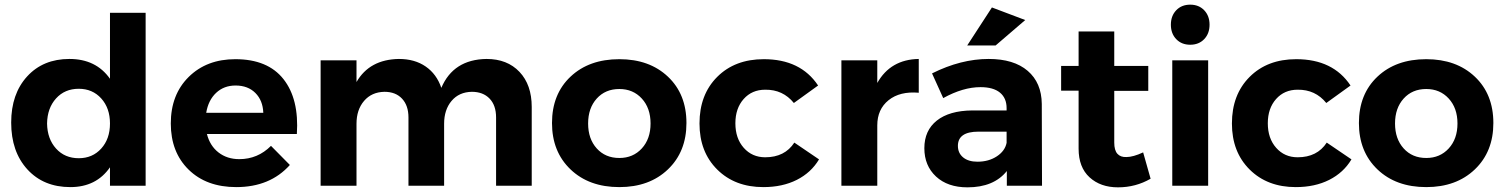

<svg xmlns="http://www.w3.org/2000/svg" viewBox="-20 -797 6457 824"><path d="M28 -271Q28 -394 96.5 -469Q165 -544 278 -544Q392 -544 452 -459V-742H605V0H452V-79Q393 6 282 6Q167 6 97.5 -70Q28 -146 28 -271ZM182 -267Q183 -201 220.5 -159.5Q258 -118 318 -118Q377 -118 414.5 -159.5Q452 -201 452 -267Q452 -333 414.5 -374.5Q377 -416 318 -416Q258 -416 220.5 -374.5Q183 -333 182 -267Z M713 -267Q713 -391 790 -467Q867 -543 990 -543Q1129 -543 1196.5 -457.5Q1264 -372 1254 -222H868Q881 -171 918 -142.5Q955 -114 1007 -114Q1086 -114 1143 -171L1224 -89Q1139 6 994 6Q866 6 789.5 -69Q713 -144 713 -267ZM865 -313H1110Q1108 -366 1076 -398Q1044 -430 991 -430Q941 -430 907.5 -398.5Q874 -367 865 -313Z M1356 0V-538H1510V-445Q1566 -542 1692 -544Q1760 -544 1807 -511.5Q1854 -479 1874 -420Q1926 -542 2068 -544Q2157 -544 2209.5 -488.5Q2262 -433 2262 -338V0H2109V-293Q2109 -345 2081 -374Q2053 -403 2005 -403Q1950 -402 1918 -364Q1886 -326 1886 -266V0H1733V-293Q1733 -344 1705.5 -373.5Q1678 -403 1630 -403Q1575 -402 1542.5 -364Q1510 -326 1510 -266V0Z M2349 -269Q2349 -393 2428.5 -468Q2508 -543 2638 -543Q2767 -543 2846.5 -468Q2926 -393 2926 -269Q2926 -146 2846.5 -70Q2767 6 2638 6Q2508 6 2428.5 -70Q2349 -146 2349 -269ZM2638 -119Q2697 -119 2734.5 -160Q2772 -201 2772 -267Q2772 -333 2734.5 -374Q2697 -415 2638 -415Q2578 -415 2541 -374Q2504 -333 2504 -267Q2504 -201 2541 -160Q2578 -119 2638 -119Z M2982 -267Q2982 -391 3058 -467Q3134 -543 3258 -543Q3416 -543 3491 -430L3387 -355Q3340 -413 3264 -412Q3207 -412 3171.5 -372Q3136 -332 3136 -268Q3136 -203 3172 -162.5Q3208 -122 3264 -122Q3348 -122 3389 -185L3495 -113Q3461 -56 3399.5 -25Q3338 6 3256 6Q3134 6 3058 -69.5Q2982 -145 2982 -267Z M3591 0V-538H3745V-441Q3802 -542 3923 -544V-399Q3842 -406 3793.5 -367Q3745 -328 3745 -259V0Z M3947 -161Q3947 -237 4000.5 -279.5Q4054 -322 4152 -323H4300V-333Q4300 -376 4271.5 -399.5Q4243 -423 4188 -423Q4113 -423 4028 -376L3980 -482Q4104 -544 4223 -544Q4331 -544 4390.5 -493Q4450 -442 4451 -351L4452 0H4301V-63Q4245 7 4132 7Q4047 7 3997 -39.5Q3947 -86 3947 -161ZM4091 -171Q4091 -140 4113.5 -121.5Q4136 -103 4175 -103Q4223 -103 4258 -126Q4293 -149 4300 -184V-232H4179Q4091 -232 4091 -171ZM4131 -602 4237 -765 4380 -711 4253 -602Z M4534 -408V-514H4609V-662H4762V-514H4908V-407H4762V-185Q4762 -152 4775.5 -137Q4789 -122 4814 -123Q4843 -123 4886 -143L4918 -30Q4854 7 4778 7Q4703 7 4656 -36Q4609 -79 4609 -159V-408Z M5028 -629Q5005 -653 5005 -691Q5005 -729 5028 -753Q5051 -777 5088 -777Q5125 -777 5148 -753Q5171 -729 5171 -691Q5171 -653 5148 -629Q5125 -605 5088 -605Q5051 -605 5028 -629ZM5011 0V-538H5165V0Z M5267 -267Q5267 -391 5343 -467Q5419 -543 5543 -543Q5701 -543 5776 -430L5672 -355Q5625 -413 5549 -412Q5492 -412 5456.5 -372Q5421 -332 5421 -268Q5421 -203 5457 -162.5Q5493 -122 5549 -122Q5633 -122 5674 -185L5780 -113Q5746 -56 5684.5 -25Q5623 6 5541 6Q5419 6 5343 -69.5Q5267 -145 5267 -267Z M5812 -269Q5812 -393 5891.5 -468Q5971 -543 6101 -543Q6230 -543 6309.5 -468Q6389 -393 6389 -269Q6389 -146 6309.5 -70Q6230 6 6101 6Q5971 6 5891.5 -70Q5812 -146 5812 -269ZM6101 -119Q6160 -119 6197.5 -160Q6235 -201 6235 -267Q6235 -333 6197.5 -374Q6160 -415 6101 -415Q6041 -415 6004 -374Q5967 -333 5967 -267Q5967 -201 6004 -160Q6041 -119 6101 -119Z"/></svg>

Font: Trueno
Style: SBd
Weight: 600
Designer: Julieta Ulanovsky
Foundry: Julieta Ulanovsky
Version: Version 3.001b